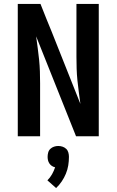

<svg xmlns="http://www.w3.org/2000/svg" viewBox="-20 -690 590 972"><path d="M70 0V-670H185L216 -592L241 -531L387 -164Q383 -194 379 -223.5Q375 -253 372 -282.5Q369 -312 368 -342Q367 -372 367 -402V-670H480V0H365L163 -506Q167 -476 171 -446.5Q175 -417 178 -387.5Q181 -358 182 -328Q183 -298 183 -268V0ZM264 262 220 223Q234 209 243.5 192Q253 175 259 157Q250 155 242.5 150Q235 145 230 137.5Q225 130 223 121.5Q221 113 221 104Q221 93 224 82Q227 71 235 63.5Q243 56 253.5 52.5Q264 49 275 49Q286 49 296.5 52.5Q307 56 315 63.5Q323 71 326 82Q329 93 329 104Q329 126 325.5 147.5Q322 169 313.5 189.5Q305 210 292.5 228.5Q280 247 264 262Z"/></svg>

Font: Lode Term
Style: Bold
Weight: 700
Monospace: yes
Designer: Belleve Invis
Foundry: Belleve Invis
Version: Version 29.2.0